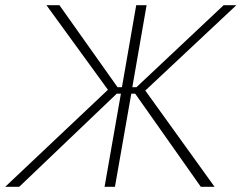

<svg xmlns="http://www.w3.org/2000/svg" viewBox="-61 -720 931 740"><path d="M-41 0H13L389 -359H405L342 0H382L445 -359H460L713 0H766L499 -371L850 -700H801L465 -384H449L504 -700H464L409 -384H392L168 -700H118L355 -374Z"/></svg>

Font: Fixel Display 20240404 ExLight
Style: Italic
Weight: 200
Italic angle: -10°
Designer: AlfaBravo + MacPaw
Foundry: Kyrylo Tkachov, Marchela Mozhyna, Serhii Makarenko, Maria Weinstein, Zakhar Kryvoshyya
Version: Version 1.211;Glyphs 3.2 (3225)